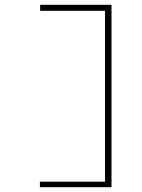

<svg xmlns="http://www.w3.org/2000/svg" viewBox="-20 -690 590 799"><path d="M444 89H146V66H417V-645H147V-670H444Z"/></svg>

Font: Inconsolata SemiExpanded ExtraLight
Style: Regular
Weight: 200
Width: 6
Monospace: yes
Designer: Raph Levien, Cyreal, Brenton Simpson
Foundry: Raph Levien, Cyreal, Google
Version: Version 3.001; ttfautohint (v1.8.2.53-6de2)